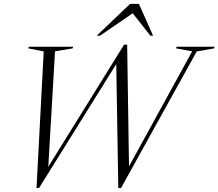

<svg xmlns="http://www.w3.org/2000/svg" viewBox="-20 -955 1122 986"><path d="M967 -691.5 884.5 -706.5 887 -715H1081.5L1079.5 -706.5L990.5 -691L601.5 10.5H587.5L577 -626L180.5 10.5H167.5L204.5 -691L125.5 -706.5L128 -715H355.5L353 -706.5L262.5 -691.5L228 -98.5L617 -725.5H633L642.5 -100.5ZM477 -772 648 -935H693.5L766 -772H752L661.5 -887L494 -772Z"/></svg>

Font: Newsreader 72pt Light
Style: Italic
Weight: 300
Italic angle: -17°
Designer: Hugues Gentile
Foundry: Production Type
Version: Version 1.003; ttfautohint (v1.8.3)